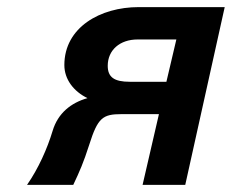

<svg xmlns="http://www.w3.org/2000/svg" viewBox="-20 -520 652 540"><path d="M56 0H186C204 -38 215 -63 231 -113C255 -189 269 -199 322 -199H427L381 0H501L612 -500H370C262 -500 161 -443 161 -337C161 -297 187 -263 226 -244C180 -231 143 -202 128 -152C113 -102 88 -46 56 0ZM448 -290H345C301 -290 283 -303 283 -335C283 -379 317 -409 367 -409H476Z"/></svg>

Font: Perun SemiBold Italic
Style: Regular
Weight: 400
Italic angle: -12°
Foundry: Copyright (c) Stefan Peev, Context Ltd, 2016
Version: Version 1.026